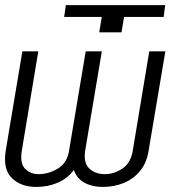

<svg xmlns="http://www.w3.org/2000/svg" viewBox="-43 -732 676 762"><path d="M297.2 -528.4H361.2L295.1 -134.6Q287.6 -85.2 311.6 -63Q335.6 -40.8 373.6 -40.8Q409.4 -40.8 442.8 -63Q476.2 -85.2 484 -134.6L549.4 -528.4H613.3L546.9 -134.6Q539.1 -84.9 512.4 -52.9Q485.8 -21 447.3 -5.5Q408.7 9.9 364.7 9.9Q323.2 9.9 292.6 -6.6Q262.1 -23.1 250 -57.5Q224.8 -23.1 185.5 -6.6Q146.3 9.9 101.2 9.9Q40.1 9.9 4.1 -25.2Q-32 -60.4 -20.2 -134.6L45.8 -528.4H109L43.7 -134.6Q35.2 -83.8 56.6 -62.3Q78.1 -40.8 109.4 -40.8Q149.5 -40.8 186.6 -63Q223.7 -85.2 231.2 -134.6ZM360.8 -664.8H211.6L218.4 -711.6H612.6L606.5 -664.8H449.2L439.3 -603.7H350.9Z"/></svg>

Font: Inter UI Extra Light
Style: Italic
Weight: 200
Italic angle: -9.39999°
Designer: Rasmus Andersson
Foundry: rsms
Version: 3.2;8d6f07862